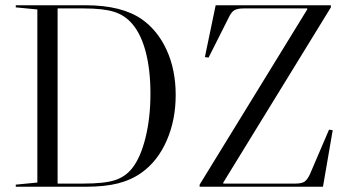

<svg xmlns="http://www.w3.org/2000/svg" viewBox="-20 -710 1331 730"><path d="M648 -349Q648 -254 614 -176Q580 -98 519 -54Q480 -26 429.5 -13Q379 0 306 0H40V-8L122 -16V-674L40 -682V-690H306Q442 -690 519 -637Q580 -594 614 -519Q648 -444 648 -349ZM552 -354Q552 -443 534.5 -511Q517 -579 483 -619Q455 -652 414 -665Q373 -678 297 -678H199V-12H297Q377 -12 417 -25Q457 -38 483 -71Q515 -112 533.5 -187.5Q552 -263 552 -354ZM739 -8V0H1208L1245 -215L1231 -217L1159 -49Q1149 -27 1138 -19.5Q1127 -12 1103 -12H829V-16L1238 -682V-690H800L759 -493L773 -491L849 -642Q859 -664 871 -671Q883 -678 907 -678H1148V-674Z"/></svg>

Font: Libre Caslon Display
Style: Regular
Weight: 400
Designer: Pablo Impallari, Rodrigo Fuenzalida
Foundry: Pablo Impallari, Rodrigo Fuenzalida
Version: Version 1.100; ttfautohint (v1.6) -l 8 -r 50 -G 200 -x 14 -D